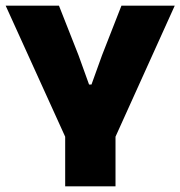

<svg xmlns="http://www.w3.org/2000/svg" viewBox="-20 -659 638 679"><path d="M218 -159 0 -639H188.5L257.5 -464L295 -360H303.5L341 -464L409.5 -639H598L381 -159ZM210.5 0V-320H388.5V0Z"/></svg>

Font: Anek Bangla Medium ExtraBold
Style: Regular
Weight: 800
Version: Version 1.003